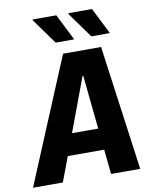

<svg xmlns="http://www.w3.org/2000/svg" viewBox="-126 -968 823 1039"><g transform="rotate(-10 285.0 -448.5)"><path d="M-30 0 256 -686H465L559 0H399L385 -136H185L134 0ZM373 -254 343 -549H339L229 -254ZM423 -752 321 -894 326 -897H452L525 -752ZM227 -752 125 -894 127 -897H256L329 -752Z"/></g></svg>

Font: Chivo Mono Medium
Style: Bold Italic
Weight: 700
Italic angle: -8.05°
Monospace: yes
Version: Version 1.008